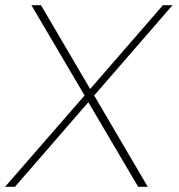

<svg xmlns="http://www.w3.org/2000/svg" viewBox="-60 -720 690 740"><path d="M-40.5 0 266 -352 61 -700H98L287.5 -377L568 -700H605L303 -352L509.5 0H472.5L280.5 -326L-2.5 0Z"/></svg>

Font: Urbanist Thin
Style: Italic
Weight: 100
Italic angle: -8°
Designer: Corey Hu
Foundry: Corey Hu
Version: Version 1.321; ttfautohint (v1.8.4.7-5d5b)